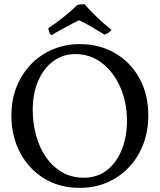

<svg xmlns="http://www.w3.org/2000/svg" viewBox="-20 -898 771 927"><path d="M365 9Q266 9 192 -37Q118 -83 76.5 -162Q35 -241 35 -340Q35 -417 60.5 -480Q86 -543 131 -589Q176 -635 236 -660Q296 -685 365 -685Q461 -685 535.5 -641.5Q610 -598 653 -520.5Q696 -443 696 -340Q696 -266 672 -202.5Q648 -139 603.5 -91.5Q559 -44 498.5 -17.5Q438 9 365 9ZM385 -40Q450 -40 496.5 -76.5Q543 -113 568 -175.5Q593 -238 593 -314Q593 -404 560.5 -477.5Q528 -551 472 -594Q416 -637 344 -637Q285 -637 238.5 -603.5Q192 -570 165 -509Q138 -448 138 -367Q138 -304 154 -245Q170 -186 201.5 -140Q233 -94 279 -67Q325 -40 385 -40ZM229 -728Q221 -733 217.5 -744Q214 -755 213 -762Q247 -784 285 -814Q323 -844 353 -874Q361 -876 371 -877Q381 -878 388 -878Q412 -850 445 -818Q478 -786 518 -754Q513 -746 504 -740Q495 -734 484 -731Q456 -748 423.5 -767.5Q391 -787 362 -800Q348 -794 322 -780Q296 -766 270 -752Q244 -738 229 -728Z"/></svg>

Font: Vollkorn
Style: Regular
Weight: 400
Designer: Friedrich Althausen
Foundry: Friedrich Althausen
Version: Version 5.001